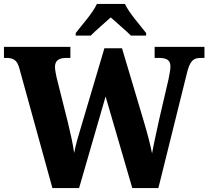

<svg xmlns="http://www.w3.org/2000/svg" viewBox="-23 -951 1054 971"><path d="M360 -784V-771H436C459 -795 509 -837 537 -863C565 -837 618 -793 639 -771H716V-784C687 -822 629 -886 609 -931H467C447 -886 389 -822 360 -784ZM75 -605 242 0H377L511 -463L646 0H778L922 -580C938 -646 956 -658 993 -658H1011V-714H759V-658H781C822 -658 839 -646 839 -614C839 -599 833 -569 829 -549L782 -347C769 -287 754 -220 746 -175C738 -216 723 -275 704 -338L594 -707H505L386 -306C371 -257 360 -219 352 -177C347 -218 332 -283 321 -329L265 -552C260 -571 255 -601 255 -612C255 -644 274 -658 311 -658H333V-714H-3V-658H9C45 -658 64 -647 75 -605Z"/></svg>

Font: Noto Serif Bengali SemiCondensed ExtraBold
Style: Regular
Weight: 800
Width: 4
Designer: Juan Bruce, Universal Thirst, Indian Type Foundry and the Monotype Design Team.
Foundry: Monotype Imaging Inc.
Version: Version 2.003